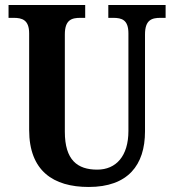

<svg xmlns="http://www.w3.org/2000/svg" viewBox="-20 -734 693 764"><path d="M333 10C489 10 557 -77 557 -211V-597C557 -655 584 -663 619 -663H639V-714H411V-663H430C465 -663 491 -655 491 -601V-213C491 -113 442 -59 367 -59C288 -59 238 -97 238 -210V-597C238 -655 265 -663 300 -663H319V-714H14V-663H34C68 -663 96 -655 96 -601V-217C96 -54 192 10 333 10Z"/></svg>

Font: Noto Serif Sinhala Condensed
Style: Bold
Weight: 700
Width: 3
Designer: Jelle Bosma - Monotype Design Team
Foundry: Monotype Imaging Inc.
Version: Version 2.007